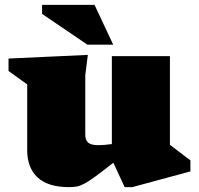

<svg xmlns="http://www.w3.org/2000/svg" viewBox="-20 -752 817 787"><path d="M329.5 -201.5Q329.5 -177.5 341.5 -167.2Q353.5 -157 383.5 -157Q393.5 -157 407.5 -158Q421.5 -159 438.5 -161.5V-522H676.5V-158.5L760.5 -94.5V-49.5L522.5 15H491L444.5 -85Q398.5 -48.5 370.2 -28Q342 -7.5 324.5 1.5Q307 10.5 293.5 12.8Q280 15 262.5 15Q176.5 15 134 -24.8Q91.5 -64.5 91.5 -136V-406L15 -461V-512L340 -527L329.5 -443ZM444 -569H338L152.5 -695V-732H367.5Z"/></svg>

Font: Newsreader 6pt ExtraBold
Style: Regular
Weight: 800
Designer: Hugues Gentile
Foundry: Production Type
Version: Version 1.003; ttfautohint (v1.8.3)